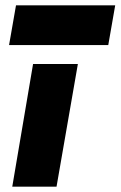

<svg xmlns="http://www.w3.org/2000/svg" viewBox="-20 -700 452 720"><path d="M14 -531H386L412 -680H40ZM104 -460 26 0H192L272 -460Z"/></svg>

Font: Jost* 800 Heavy Italic
Style: Italic
Weight: 800
Italic angle: -10°
Version: Version 3.200; ttfautohint (v0.97) -l 8 -r 50 -G 200 -x 14 -